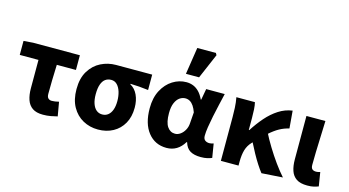

<svg xmlns="http://www.w3.org/2000/svg" viewBox="-85 -1111 2646 1454"><g transform="rotate(15 1238.5 -383.5)"><path d="M309.6 11.3Q257.4 11.3 227.1 -9.6Q196.9 -30.4 183.8 -68.7Q170.7 -107 170.7 -158.4V-380.8H24V-490.5L98.2 -496.1H464.4V-380.8H314.4Q311.7 -316.9 310.4 -256.7Q309.1 -196.5 309.1 -152.4Q309.1 -127.4 319.9 -117.4Q330.7 -107.3 347.8 -107.3Q361.3 -107.3 373.9 -109.4Q386.6 -111.5 403 -115.3L422.2 -5.3Q398.7 1 370.3 6.1Q341.9 11.3 309.6 11.3Z M741.2 12Q676.5 12 623 -17.3Q569.5 -46.6 537.7 -103.3Q505.9 -159.9 505.9 -242.2Q505.9 -328.1 540.6 -384.5Q575.4 -441 630.6 -468.6Q685.9 -496.1 748.1 -496.1H1031.4V-375.5Q991.1 -380.1 960.1 -382.9Q929.2 -385.6 890.5 -386.4V-382.4Q928.3 -361.9 948.3 -318.8Q968.4 -275.7 968.4 -219.2Q968.4 -147.6 939.2 -95.9Q910.1 -44.2 858.8 -16.1Q807.5 12 741.2 12ZM742.8 -106.6Q769.4 -106.6 788.5 -121.7Q807.5 -136.7 818 -165.1Q828.4 -193.5 828.4 -234Q828.4 -273.5 818.4 -306.1Q808.4 -338.7 789.5 -358.1Q770.6 -377.5 743.2 -377.5Q716.6 -377.5 697.3 -363.7Q678 -349.9 667.3 -320Q656.5 -290.2 656.5 -242.2Q656.5 -199.3 667.2 -168.8Q677.8 -138.4 697 -122.5Q716.3 -106.6 742.8 -106.6Z M1278.3 12Q1187.9 12 1133.4 -56.6Q1078.9 -125.1 1078.9 -245.6Q1078.9 -328.1 1109.9 -386.7Q1141 -445.3 1191 -476.7Q1240.9 -508.1 1298.4 -508.1Q1326.3 -508.1 1351.4 -498.2Q1376.5 -488.2 1397.8 -466.3Q1419.2 -444.4 1435.3 -409.2H1439L1454.7 -496.1H1600.1Q1590.1 -453.2 1578.9 -405Q1567.6 -356.8 1557.9 -309.3Q1548.2 -261.9 1541.8 -221.2Q1535.5 -180.5 1535.5 -152.4Q1535.5 -127.6 1549.2 -117.1Q1562.9 -106.6 1583.5 -106.6Q1590.9 -106.6 1599.1 -108.3Q1607.4 -110 1616 -113L1633.7 -4.6Q1620.2 1.7 1598.4 6.9Q1576.7 12 1546.9 12Q1495.2 12 1463.8 -6.6Q1432.3 -25.2 1419.2 -70.3H1415.6Q1366.1 12 1278.3 12ZM1313.3 -108.3Q1335.1 -108.3 1355.1 -122.7Q1375.2 -137 1388.5 -161.4Q1401.9 -185.8 1403.4 -215.2L1409.8 -301.3Q1399.6 -330.4 1386.4 -349.8Q1373.3 -369.1 1357.2 -378.5Q1341.2 -387.8 1321.1 -387.8Q1298.4 -387.8 1277.4 -373.4Q1256.5 -359 1243 -328Q1229.5 -296.9 1229.5 -247.2Q1229.5 -175.5 1252.5 -141.9Q1275.4 -108.3 1313.3 -108.3ZM1276.5 -568.2 1309 -779.4H1455L1463.6 -763.9L1379.6 -568.2Z M1702.7 0V-343.5Q1702.7 -373.3 1700.9 -415.1Q1699 -456.8 1691.4 -496.1H1836.7Q1842.6 -472.7 1844.5 -440.7Q1846.4 -408.6 1846.4 -373.6V-280.8H1850.4Q1887.1 -338.3 1929.5 -387Q1972 -435.7 2021.9 -467.9Q2071.7 -500.2 2129.4 -508.1L2140.9 -371Q2101.5 -362.3 2065.6 -342.4Q2029.8 -322.6 1988.7 -285.9Q1947.6 -249.1 1891.2 -189.8Q1864.2 -161.4 1852.7 -123.3Q1841.3 -85.2 1841.1 -29.4V0ZM2023.7 10.9Q2003.9 -14.3 1982.7 -47.2Q1961.4 -80.1 1939.4 -120.1Q1917.3 -160.1 1894.1 -206.7L1987.8 -302.2Q2012.6 -252.5 2046.6 -197Q2080.5 -141.4 2117.7 -89.7Q2155 -38.1 2189.2 0Z M2382 11.3Q2327.1 11.3 2296.6 -9.3Q2266 -29.9 2253.4 -67.6Q2240.7 -105.4 2240.7 -155.9V-496.1H2389.3Q2387.5 -438.1 2385 -373.5Q2382.4 -308.8 2380.7 -250.1Q2379.1 -191.3 2379.1 -149.9Q2379.1 -126.2 2389.6 -116.8Q2400 -107.3 2420.3 -107.3Q2426.5 -107.3 2435.3 -108.8Q2444.2 -110.3 2451.6 -113.3L2469.1 -4.9Q2453.1 1.4 2433.3 6.3Q2413.6 11.3 2382 11.3Z"/></g></svg>

Font: Source Sans 3 VF
Style: Regular
Weight: 200
Designer: Paul D. Hunt
Foundry: Adobe
Version: Version 3.046;hotconv 1.0.118;makeotfexe 2.5.65603